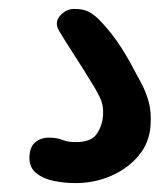

<svg xmlns="http://www.w3.org/2000/svg" viewBox="-20 -83 359 431"><path d="M150 328Q124 328 100.2 323Q76.5 318 61.2 305.5Q46 293 46 271.5Q46.5 246 59.8 235.8Q73 225.5 92 226Q109 226.5 120.5 231.2Q132 236 150 236Q184 236 196.5 218.5Q209 201 211 178.5Q213.5 154.5 203.8 134.8Q194 115 182.5 97.5Q165.5 69.5 146.8 40.8Q128 12 112.5 -14Q101.5 -32.5 115 -47.8Q128.5 -63 146.5 -63Q165.5 -63 177.2 -57.5Q189 -52 202 -39.5Q216 -25 228.8 -9Q241.5 7 252 23.5Q262.5 40 271.5 56Q286 82.5 297.2 103.8Q308.5 125 314.2 147.2Q320 169.5 318 198.5Q315.5 237 291.5 266Q267.5 295 230 311.5Q192.5 328 150 328Z"/></svg>

Font: Edu AU VIC WA NT Hand SemiBold
Style: Regular
Weight: 600
Version: Version 1.001